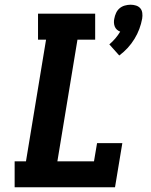

<svg xmlns="http://www.w3.org/2000/svg" viewBox="-20 -793 640 813"><path d="M485 -558 443 -605Q457 -617 468.5 -630.5Q480 -644 489 -659Q481 -662 475 -667.5Q469 -673 466 -680.5Q463 -688 462.5 -697Q462 -706 464 -714Q466 -726 471.5 -738Q477 -750 486.5 -758Q496 -766 508.5 -769.5Q521 -773 533 -773Q545 -773 556 -769.5Q567 -766 574 -758Q581 -750 582.5 -738Q584 -726 582 -714Q578 -692 570 -670.5Q562 -649 549.5 -628.5Q537 -608 521 -590.5Q505 -573 485 -558ZM42 0V-110H90L175 -625H141V-735H383V-625H308L223 -110H378L391 -187H498L467 0Z"/></svg>

Font: Iosevka Etoile XBdObl
Style: Regular
Weight: 800
Italic angle: -9°
Designer: Belleve Invis
Foundry: Belleve Invis
Version: Version 15.5.2; ttfautohint (v1.8.4)